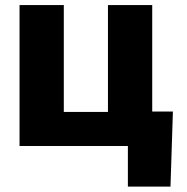

<svg xmlns="http://www.w3.org/2000/svg" viewBox="-20 -562 718 739"><path d="M55.2 0V-542.5H225.6V-131.3H395.5V-542.5H565.9V0ZM472.2 156.2V0H427.7V-132.8H645.5L636.2 156.2Z"/></svg>

Font: Inter 16pt ExtraBold
Style: Regular
Weight: 800
Version: Version 4.001;git-66647c0bb